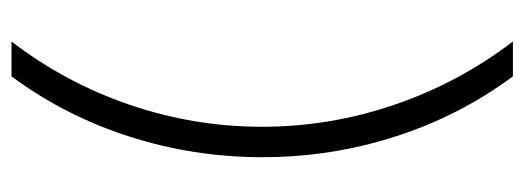

<svg xmlns="http://www.w3.org/2000/svg" viewBox="-316 -476 933 342"><g transform="rotate(-90 151.0 -305.5)"><path d="M247.6 141.1H185.5Q115.2 46.4 78.4 -68.1Q41.5 -182.6 41.5 -305.2Q41.5 -427.7 78.4 -542.5Q115.2 -657.2 185.5 -752H247.6Q173.8 -655.8 134.8 -541.3Q95.7 -426.8 95.7 -305.7Q95.7 -185.1 134.8 -70.3Q173.8 44.4 247.6 141.1Z"/></g></svg>

Font: Kumbh Sans Light
Style: Regular
Weight: 300
Version: Version 1.004